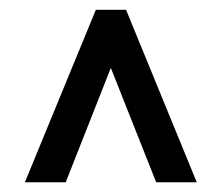

<svg xmlns="http://www.w3.org/2000/svg" viewBox="-20 -731 458 395"><path d="M208 -591.3 115.2 -356H31.2L177.2 -710.9H239.3L384.8 -356H301.3Z"/></svg>

Font: RobotoSquareBracket
Style: Square-Bracket
Weight: 400
Version: Version 2.137; 2017